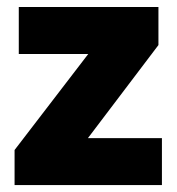

<svg xmlns="http://www.w3.org/2000/svg" viewBox="-20 -536 512 556"><path d="M448.9 -136V0H22.2V-101.6L235.6 -379.7H34.4V-515.7H438.8V-405.5L234.6 -136Z"/></svg>

Font: Khula ExtraBold
Style: Regular
Weight: 800
Designer: Erin McLaughlin, Steve Matteson
Version: Version 1.002;PS 1.0;hotconv 1.0.72;makeotf.lib2.5.5900; ttf